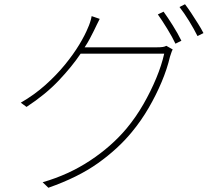

<svg xmlns="http://www.w3.org/2000/svg" viewBox="-20 -836 1040 905"><path d="M751 -781Q770 -755 794.5 -716Q819 -677 835 -644L807 -630Q793 -660 768.5 -700Q744 -740 724 -768ZM852 -816Q866 -798 882 -773.5Q898 -749 913.5 -724.5Q929 -700 939 -680L911 -666Q894 -700 871 -737.5Q848 -775 826 -803ZM450 -747Q443 -734 436 -719Q429 -704 423 -692Q414 -674 403.5 -654Q393 -634 379 -613H720Q737 -613 747 -614.5Q757 -616 764 -620L794 -603Q790 -596 786.5 -584.5Q783 -573 781 -568Q768 -512 742 -450Q716 -388 680.5 -327Q645 -266 601 -213Q536 -134 442 -67Q348 0 208 49L181 23Q303 -12 404.5 -79Q506 -146 577 -231Q621 -284 656 -345Q691 -406 716.5 -467.5Q742 -529 754 -583H360Q319 -522 257 -456.5Q195 -391 105 -332L78 -352Q142 -389 194 -435.5Q246 -482 286 -531Q326 -580 353.5 -625.5Q381 -671 395 -706Q399 -714 404.5 -730.5Q410 -747 412 -760Z"/></svg>

Font: Source Han Sans SC ExtraLight
Style: Regular
Weight: 250
Designer: Ryoko NISHIZUKA 西塚涼子 (kana, bopomofo & ideographs); Paul D. Hunt (Latin, Greek & Cyrillic); Sandoll Communications 산돌커뮤니
Foundry: Adobe
Version: Version 2.004;hotconv 1.0.118;makeotfexe 2.5.65603